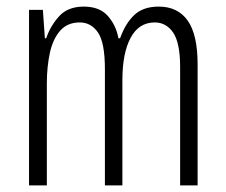

<svg xmlns="http://www.w3.org/2000/svg" viewBox="-20 -562 685 582"><path d="M461 -542Q519 -542 549 -499.5Q579 -457 579 -367V0H526V-359Q526 -432 505 -463Q484 -494 449 -494Q401 -494 376 -447.5Q351 -401 351 -319V0H298V-352Q298 -433 277 -463.5Q256 -494 222 -494Q184 -494 162 -468.5Q140 -443 131 -401Q122 -359 122 -309V0H68V-532H110L116 -446H120Q133 -484 159.5 -513Q186 -542 234 -542Q282 -542 307 -513.5Q332 -485 339 -446H344Q360 -491 387 -516.5Q414 -542 461 -542Z"/></svg>

Font: Noto Sans Lao UI ExtCond Light
Style: Regular
Weight: 300
Width: 2
Designer: Monotype Design Team
Foundry: Monotype Imaging Inc.
Version: Version 2.000; ttfautohint (v1.8.4.7-5d5b)